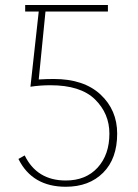

<svg xmlns="http://www.w3.org/2000/svg" viewBox="-20 -710 537 748"><path d="M51.8 -90.8 76.2 -104.5Q124 -6.8 236.3 -6.8Q314.5 -6.8 360.4 -57.1Q406.2 -107.4 406.2 -189.5Q406.2 -267.6 350.1 -322.8Q293.9 -377.9 176.8 -377.9Q135.7 -377.9 98.6 -372.1L130.9 -665H78.1V-690.4H400.4V-665H157.2L130.9 -400.4Q162.1 -402.3 189.5 -402.3Q306.6 -402.3 371.6 -341.8Q436.5 -281.2 436.5 -189.5Q436.5 -91.8 381.8 -37.1Q327.1 17.6 236.3 17.6Q105.5 17.6 51.8 -90.8Z"/></svg>

Font: Gothic A1 Thin
Style: Regular
Weight: 250
Designer: HanYang I&C Co.,Ltd.
Foundry: HanYang I&C Co.,Ltd.
Version: Version 2.50